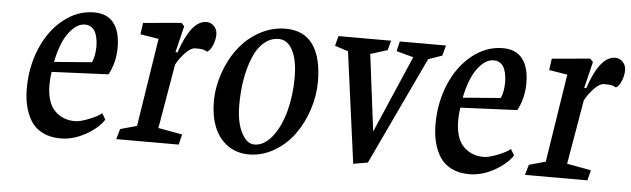

<svg xmlns="http://www.w3.org/2000/svg" viewBox="-41 -662 2672 813"><g transform="rotate(5 1295.5 -255.0)"><path d="M339.8 -315.4Q352.5 -341.8 352.5 -385.7Q350.1 -471.7 295.9 -471.7Q261.7 -471.7 229.5 -430.2Q196.8 -388.7 179.2 -302.7ZM414.1 -270.5 172.9 -259.8Q168.5 -234.4 168.5 -206.1Q168.5 -129.4 203.6 -94.2Q237.3 -60.5 290 -60.5Q311.5 -60.5 350.8 -76.4Q390.1 -92.3 401.4 -104.5L417 -78.1Q393.1 -41 340.6 -11.7Q288.1 17.6 234.4 17.6Q190.4 17.6 158 1.2Q125.5 -15.1 107.4 -44.9Q74.2 -99.6 74.2 -180.7Q74.2 -272.9 107.4 -351.8Q140.6 -430.7 200.2 -478.5Q259.8 -526.4 331.1 -526.4Q386.7 -526.4 414.6 -490.2Q442.4 -454.1 442.4 -386.7Q442.4 -323.7 414.1 -270.5Z M553.2 -63.5 611.8 -438.5 533.7 -451.2 540.5 -500 702.6 -514.6 715.3 -501 688 -388.7H696.8Q743.2 -527.3 808.1 -527.3Q827.1 -527.3 840.6 -513.2Q854 -499 854 -478.5Q854 -455.1 844.2 -432.1Q834.5 -409.2 821.8 -402.3Q810.1 -409.2 801 -410.6Q792 -412.1 770 -412.1Q752.4 -412.1 729.5 -388.7Q706.5 -365.2 690.9 -335.9L644 -62.5L746.6 -43.9L735.8 0H470.2L482.9 -43.9Z M1182.6 -183.1Q1200.2 -250.5 1200.2 -324.7Q1200.2 -398.4 1178.7 -440.4Q1157.2 -482.4 1119.1 -482.4Q1084.5 -482.4 1056.4 -458.3Q1028.3 -434.1 1011.2 -391.6Q976.6 -305.7 976.6 -190.4Q976.6 -99.1 1011.7 -52.7Q1030.3 -28.3 1054.7 -28.3Q1095.7 -28.3 1129.9 -71Q1164.1 -113.8 1182.6 -183.1ZM1225.6 -89.4Q1190.4 -41.5 1140.1 -12.9Q1089.8 15.6 1035.2 15.6Q982.9 15.6 944.3 -12Q905.8 -39.6 886.7 -87.4Q868.2 -134.8 868.2 -194.3Q868.2 -255.4 888.9 -315.9Q909.7 -376.5 946.3 -423.8Q982.9 -471.7 1035.2 -500Q1087.4 -528.3 1144.5 -528.3Q1222.2 -528.3 1261 -473.9Q1299.8 -419.4 1299.8 -316.4Q1299.8 -255.9 1280 -196.3Q1260.3 -136.7 1225.6 -89.4Z M1479 16.6 1415.5 -456.1 1358.9 -474.6 1369.6 -516.6H1593.3L1582.5 -475.6L1510.3 -453.1L1551.3 -127L1692.9 -455.1L1620.6 -474.6L1630.4 -516.6H1826.7L1814.9 -472.7L1756.3 -452.1L1540.5 5.9Z M2077.1 -315.4Q2089.8 -341.8 2089.8 -385.7Q2087.4 -471.7 2033.2 -471.7Q1999 -471.7 1966.8 -430.2Q1934.1 -388.7 1916.5 -302.7ZM2151.4 -270.5 1910.2 -259.8Q1905.8 -234.4 1905.8 -206.1Q1905.8 -129.4 1940.9 -94.2Q1974.6 -60.5 2027.3 -60.5Q2048.8 -60.5 2088.1 -76.4Q2127.4 -92.3 2138.7 -104.5L2154.3 -78.1Q2130.4 -41 2077.9 -11.7Q2025.4 17.6 1971.7 17.6Q1927.7 17.6 1895.3 1.2Q1862.8 -15.1 1844.7 -44.9Q1811.5 -99.6 1811.5 -180.7Q1811.5 -272.9 1844.7 -351.8Q1877.9 -430.7 1937.5 -478.5Q1997.1 -526.4 2068.4 -526.4Q2124 -526.4 2151.9 -490.2Q2179.7 -454.1 2179.7 -386.7Q2179.7 -323.7 2151.4 -270.5Z M2290.5 -63.5 2349.1 -438.5 2271 -451.2 2277.8 -500 2439.9 -514.6 2452.6 -501 2425.3 -388.7H2434.1Q2480.5 -527.3 2545.4 -527.3Q2564.5 -527.3 2577.9 -513.2Q2591.3 -499 2591.3 -478.5Q2591.3 -455.1 2581.5 -432.1Q2571.8 -409.2 2559.1 -402.3Q2547.4 -409.2 2538.3 -410.6Q2529.3 -412.1 2507.3 -412.1Q2489.7 -412.1 2466.8 -388.7Q2443.8 -365.2 2428.2 -335.9L2381.3 -62.5L2483.9 -43.9L2473.1 0H2207.5L2220.2 -43.9Z"/></g></svg>

Font: Neuton
Style: Italic
Weight: 400
Italic angle: -9°
Designer: Brian M Zick
Version: Version 1.32